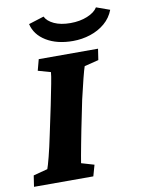

<svg xmlns="http://www.w3.org/2000/svg" viewBox="-95 -821 656 881"><g transform="rotate(-10 233.5 -381.0)"><path d="M-8.8 0 -1 -51.8 65.4 -69.3Q70.3 -82 81.1 -123.5Q91.8 -165 103.5 -221.7L131.8 -355.5Q143.6 -414.1 150.9 -451.7Q158.2 -489.3 159.2 -504.9L100.6 -521.5L114.3 -573.2H390.6L382.8 -521.5L316.4 -504.9Q311.5 -491.2 301.3 -451.2Q291 -411.1 278.3 -355.5L251 -221.7Q244.1 -186.5 238.3 -156.2Q232.4 -126 228.5 -103.5Q224.6 -81.1 222.7 -69.3L282.2 -51.8L267.6 0ZM414.1 -761.7 476.6 -739.3Q462.9 -703.1 433.6 -678.2Q404.3 -653.3 365.2 -640.6Q326.2 -627.9 284.2 -627.9Q210 -627.9 160.2 -658.2Q110.4 -688.5 98.6 -739.3L169.9 -761.7Q180.7 -739.3 211.4 -725.1Q242.2 -710.9 287.1 -710.9Q331.1 -710.9 365.7 -725.1Q400.4 -739.3 414.1 -761.7Z"/></g></svg>

Font: Crimson Pro ExtraBold
Style: Italic
Weight: 800
Italic angle: -12°
Designer: Jacques Le Bailly
Foundry: Baron von Fonthausen
Version: Version 1.003